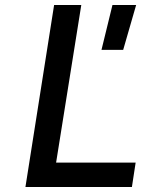

<svg xmlns="http://www.w3.org/2000/svg" viewBox="-20 -750 640 770"><path d="M82 0H509L524 -98H205L306 -730H197ZM387 -550H474L526 -730H431Z"/></svg>

Font: JetBrains Mono SemiBold
Style: Italic
Weight: 472
Italic angle: -9°
Monospace: yes
Designer: Philipp Nurullin, Konstantin Bulenkov
Foundry: JetBrains
Version: Version 2.305